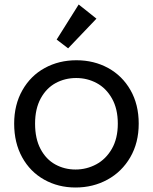

<svg xmlns="http://www.w3.org/2000/svg" viewBox="-20 -825 680 854"><path d="M316 9Q239 9 176.5 -26Q114 -61 78.5 -125.5Q43 -190 43 -275Q43 -359 79.5 -423.5Q116 -488 179 -522.5Q242 -557 320 -557Q398 -557 461 -522.5Q524 -488 560.5 -424Q597 -360 597 -275Q597 -190 559.5 -125.5Q522 -61 458 -26Q394 9 316 9ZM316 -71Q365 -71 408 -94Q451 -117 477.5 -163Q504 -209 504 -275Q504 -341 478 -387Q452 -433 410 -455.5Q368 -478 319 -478Q269 -478 227.5 -455.5Q186 -433 161 -387Q136 -341 136 -275Q136 -208 160.5 -162Q185 -116 226 -93.5Q267 -71 316 -71ZM232 -649 330 -805 409 -742 283 -610Z"/></svg>

Font: Fz Poppins
Style: Regular
Weight: 400
Designer: Ninad Kale (Devanagari), Jonny Pinhorn (Latin)
Foundry: Indian Type Foundry
Version: Vit hóa bi Vntype.Com & FontZin.Com